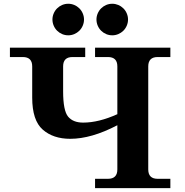

<svg xmlns="http://www.w3.org/2000/svg" viewBox="-20 -981 962 1001"><path d="M147.9 -634.8Q147.9 -683.6 99.1 -683.6H31.7V-732.4H424.3V-683.6H357.9Q309.1 -683.6 309.1 -634.8V-504.9Q309.1 -404.3 335 -373Q360.8 -341.8 413.6 -341.8Q494.6 -341.8 591.8 -385.7V-634.8Q591.8 -683.6 543 -683.6H475.6V-732.4H868.2V-683.6H801.8Q752.9 -683.6 752.9 -634.8V-97.7Q752.9 -48.8 801.8 -48.8H868.2V0H475.6V-48.8H543Q591.8 -48.8 591.8 -97.7V-328.1Q456.5 -257.3 346.2 -257.3Q257.3 -257.3 202.6 -305.4Q147.9 -353.5 147.9 -472.2ZM335.9 -796.9Q319.3 -796.9 304.2 -803.2Q289.1 -809.6 277.6 -821Q266.1 -832.5 259.8 -847.7Q253.4 -862.8 253.4 -879.4Q253.4 -895.5 259.8 -910.6Q266.1 -925.8 277.6 -937.3Q289.1 -948.7 304.2 -955.1Q319.3 -961.4 335.9 -961.4Q352.1 -961.4 367.2 -955.1Q382.3 -948.7 393.8 -937.3Q405.3 -925.8 411.6 -910.6Q418 -895.5 418 -879.4Q418 -862.8 411.6 -847.7Q405.3 -832.5 393.8 -821Q382.3 -809.6 367.2 -803.2Q352.1 -796.9 335.9 -796.9ZM565.4 -796.9Q548.8 -796.9 533.7 -803.2Q518.6 -809.6 507.1 -821Q495.6 -832.5 489.3 -847.7Q482.9 -862.8 482.9 -879.4Q482.9 -895.5 489.3 -910.6Q495.6 -925.8 507.1 -937.3Q518.6 -948.7 533.7 -955.1Q548.8 -961.4 565.4 -961.4Q581.5 -961.4 596.7 -955.1Q611.8 -948.7 623.3 -937.3Q634.8 -925.8 641.1 -910.6Q647.5 -895.5 647.5 -879.4Q647.5 -862.8 641.1 -847.7Q634.8 -832.5 623.3 -821Q611.8 -809.6 596.7 -803.2Q581.5 -796.9 565.4 -796.9Z"/></svg>

Font: Munson
Style: Bold
Weight: 700
Designer: Paul James MIller
Foundry: High-Logic / Made with FontCreator
Version: Version 2.10;May 5, 2019;FontCreator 11.5.0.2430 64-bit